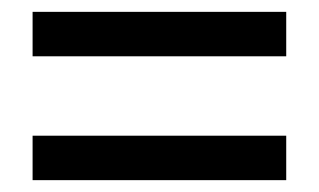

<svg xmlns="http://www.w3.org/2000/svg" viewBox="-20 -486 538 324"><path d="M35 -466H463V-391H35ZM35 -257H463V-182H35Z"/></svg>

Font: Alexandria
Style: Regular
Weight: 400
Designer: Mohamed Gaber
Foundry: Kief Type Foundry
Version: Version 5.100